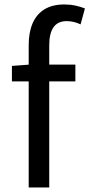

<svg xmlns="http://www.w3.org/2000/svg" viewBox="-20 -829 396 849"><path d="M106.9 0V-630Q106.9 -685.2 123.9 -725.3Q141 -765.4 176.1 -787.4Q211.2 -809.3 265.2 -809.3Q290.3 -809.3 313.4 -804.3Q336.5 -799.2 355.5 -791.6L336.3 -721.2Q306.3 -735.6 274.7 -735.6Q235.9 -735.6 216.8 -708.7Q197.7 -681.7 197.7 -628.9V0ZM32.7 -469V-537.6L111.2 -543.4H313.3V-469Z"/></svg>

Font: Noto Sans SC Thin
Style: Regular
Weight: 100
Designer: Ryoko NISHIZUKA 西塚涼子 (kana, bopomofo & ideographs); Paul D. Hunt (Latin, Greek & Cyrillic); Sandoll Communications 산돌커뮤니
Foundry: Adobe
Version: Version 2.004-H2;hotconv 1.0.118;makeotfexe 2.5.65603